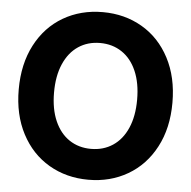

<svg xmlns="http://www.w3.org/2000/svg" viewBox="-53 -792 853 857"><g transform="rotate(5 373.5 -363.5)"><path d="M29.3 -363.3Q29.3 -477.5 73.9 -562.8Q118.5 -648 196.8 -693.7Q275.2 -739.3 373.6 -739.3Q471.8 -739.3 550.1 -693.7Q628.5 -648 673.2 -562.8Q718 -477.5 718 -363.3Q718 -249.5 673.1 -164.5Q628.3 -79.5 550 -33.9Q471.8 11.7 373.6 11.7Q275.2 11.7 196.9 -34Q118.7 -79.8 74 -164.8Q29.3 -249.8 29.3 -363.3ZM559.8 -363.3Q559.8 -437.8 536.5 -491.3Q513.3 -544.8 471 -572.9Q428.8 -601 373.6 -601Q318.3 -601 276.3 -572.9Q234.3 -544.8 210.9 -491.3Q187.5 -437.8 187.5 -363.3Q187.5 -289.3 210.9 -235.9Q234.3 -182.5 276.3 -154.5Q318.3 -126.6 373.6 -126.6Q428.8 -126.6 471 -154.6Q513.3 -182.7 536.5 -236Q559.8 -289.3 559.8 -363.3Z"/></g></svg>

Font: Intratopia Thin
Style: Regular
Weight: 100
Designer: Rasmus Andersson
Foundry: rsms
Version: Version 3.000;Glyphs 3.2.3 (3260)